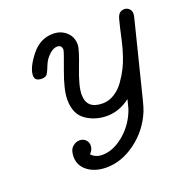

<svg xmlns="http://www.w3.org/2000/svg" viewBox="-121 -546 853 884"><g transform="rotate(-20 306.0 -104.5)"><path d="M79.1 -286.1Q79.1 -323.2 123 -379.6Q167 -436 231 -436Q269 -436 295.4 -412.6Q321.8 -389.2 321.8 -350.1Q321.8 -328.1 290.8 -248Q259.8 -168 259.8 -127Q259.8 -56.2 337.9 -56.2Q368.7 -56.2 396.2 -73.5Q423.8 -90.8 443.8 -119.4Q463.9 -147.9 477.1 -174.6Q490.2 -201.2 499 -228Q510.3 -262.2 518.6 -298.6Q526.9 -335 531.5 -356Q536.1 -377 541.5 -396Q546.9 -415 555.9 -422.6Q564.9 -430.2 579.1 -430.2Q592.3 -430.2 602.1 -420.7Q611.8 -411.1 611.8 -397Q611.8 -388.2 607.9 -374L518.1 -15.1Q508.3 24.9 501 43Q467.8 124 398.4 175.5Q329.1 227.1 253.9 227.1Q198.7 227.1 162.8 200Q127 172.9 127 128.9Q127 96.7 143.1 81.8Q159.2 66.9 178.2 66.9Q196.3 66.9 207.8 78.4Q219.2 89.8 219.2 106.9Q219.2 127 202.1 144Q222.2 166 255.9 166Q306.6 166 356.9 126Q407.2 85.9 432.1 27.8Q440.9 9.8 451.2 -36.1Q397.9 4.9 336.9 4.9Q279.8 4.9 234.9 -26.1Q189.9 -57.1 189.9 -127.9Q189.9 -175.8 220.9 -259.3Q252 -342.8 252 -350.1Q252 -374 229 -374Q210.9 -374 190.9 -356Q168.9 -335.9 158.9 -310.1Q148.9 -284.2 141.4 -271.5Q133.8 -258.8 112.8 -258.8Q79.1 -259.3 79.1 -286.1Z"/></g></svg>

Font: CMU Typewriter Text Variable Width
Style: Italic
Weight: 500
Italic angle: -14.04°
Version: Version 0.7.0